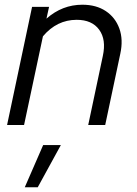

<svg xmlns="http://www.w3.org/2000/svg" viewBox="-20 -530 579 814"><path d="M10 0 116 -501H188L177 -451Q244 -510 329 -510Q388 -510 428.5 -483Q469 -456 486 -409Q503 -362 490 -302L426 0H354L416 -293Q431 -362 400.5 -404Q370 -446 305 -446Q221 -446 162 -376L82 0ZM85 264 163 85H238L140 264Z"/></svg>

Font: Red Hat Display VF
Style: Italic
Weight: 300
Italic angle: -12°
Designer: Pentagram, MCKL
Foundry: Pentagram, MCKL
Version: Version 1.010